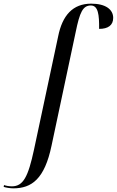

<svg xmlns="http://www.w3.org/2000/svg" viewBox="-155 -790 639 1050"><path d="M-82 240C18 240 89 189 127 6L259 -615C281 -723 298 -760 342 -760C382 -760 388 -709 387 -632C436 -632 464 -652 464 -692C464 -738 423 -770 344 -770C243 -770 186 -706 163 -591L31 28C-1 177 -28 229 -90 229C-105 229 -123 226 -133 222L-135 232C-123 236 -100 240 -82 240Z"/></svg>

Font: Noto Serif Display SemiCondensed
Style: Italic
Weight: 400
Width: 4
Italic angle: -12°
Designer: Monotype Design Team
Foundry: Monotype Imaging Inc.
Version: Version 2.009